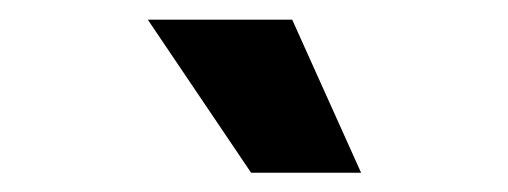

<svg xmlns="http://www.w3.org/2000/svg" viewBox="-20 -774 519 196"><path d="M130.9 -753.9H278.3L348.6 -597.7H236.3Z"/></svg>

Font: Pretendard Std ExtraBold
Style: Regular
Weight: 800
Designer: Base glyphs from Inter by Rasmus Andersson; Hangeul glyphs from Noto Sans CJK(Source Han Sans) by Jang Soo-young and Kan
Foundry: Kil Hyung-jin
Version: Version 1.309